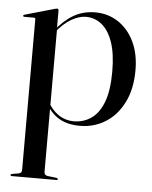

<svg xmlns="http://www.w3.org/2000/svg" viewBox="-50 -491 609 768"><g transform="rotate(5 254.0 -106.5)"><path d="M154.5 -442V-370.5L155 -367V206Q155 212.5 158 216.2Q161 220 167.5 221.5L205 226Q208 227 209.2 228Q210.5 229 210.5 230.5Q210.5 232 209.2 233.2Q208 234.5 205.5 234.5H25Q23 234.5 21.8 233.2Q20.5 232 20.5 230.5Q20.5 229 22.2 227.8Q24 226.5 28 225.5L52.5 221.5Q59.5 220 62.2 216.2Q65 212.5 65 206.5V-398Q65 -401 63.8 -402.8Q62.5 -404.5 58.5 -404.5H20Q18 -404.5 16.8 -405.8Q15.5 -407 15.5 -408.5Q15.5 -410.5 16.8 -411.2Q18 -412 20.5 -413L138 -446.5Q142.5 -448 144.5 -448.2Q146.5 -448.5 148.5 -448.5Q151.5 -448.5 153 -446.5Q154.5 -444.5 154.5 -442ZM146.5 -352.5 142 -358.5Q177.5 -403 215.8 -425Q254 -447 302 -447Q353.5 -447 394.2 -420.2Q435 -393.5 458.5 -344.8Q482 -296 482 -230Q482 -155 455 -101Q428 -47 382 -18.2Q336 10.5 279.5 10.5Q229 10.5 194.8 -10Q160.5 -30.5 137.5 -74L145.5 -79Q163.5 -43.5 191.5 -24.5Q219.5 -5.5 254 -5.5Q292.5 -5.5 323.5 -26.8Q354.5 -48 372.2 -94.2Q390 -140.5 390 -216.5Q390 -289 373.8 -335.2Q357.5 -381.5 329.5 -403.8Q301.5 -426 266.5 -426Q239.5 -426 208.5 -408.5Q177.5 -391 146.5 -352.5Z"/></g></svg>

Font: Fraunces 96pt
Style: Regular
Weight: 400
Version: Version 1.000;[b76b70a41]